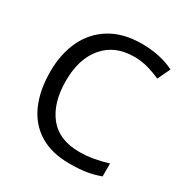

<svg xmlns="http://www.w3.org/2000/svg" viewBox="-168 -860 969 1006"><g transform="rotate(30 316.0 -357.0)"><path d="M403 -645Q288 -645 222 -568Q156 -491 156 -357Q156 -224 217.5 -146.5Q279 -69 402 -69Q449 -69 491 -77Q533 -85 573 -97V-19Q533 -4 490.5 3Q448 10 389 10Q280 10 207 -35Q134 -80 97.5 -163Q61 -246 61 -358Q61 -466 100.5 -548.5Q140 -631 217 -677.5Q294 -724 404 -724Q517 -724 601 -682L565 -606Q532 -621 491.5 -633Q451 -645 403 -645Z"/></g></svg>

Font: RS Noto Sans
Style: Regular
Weight: 400
Designer: Monotype Design Team
Foundry: Monotype Imaging Inc.
Version: Version 3.10